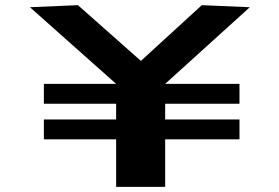

<svg xmlns="http://www.w3.org/2000/svg" viewBox="-20 -724 1083 744"><path d="M150 -322V-399H430L96 -696L282 -704L526 -488L762 -704L948 -696L620 -399H908V-322H620V-261H908V-184H620V0H430V-184H150V-261H430V-322Z"/></svg>

Font: Georama ExtraExtended SemiBold
Style: Regular
Weight: 600
Width: 8
Designer: Jean-Baptiste Levee
Foundry: Production Type
Version: Version 1.000